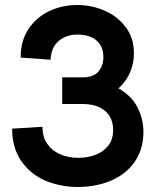

<svg xmlns="http://www.w3.org/2000/svg" viewBox="-20 -737 640 767"><path d="M292 10Q222.5 10 162.2 -15Q102 -40 64 -95Q28.5 -147.5 28.5 -223L149.5 -230.5Q149.5 -191 168.2 -163.2Q187 -135.5 219.5 -121Q252 -106.5 293 -106.5Q329.5 -106.5 361.2 -118.5Q393 -130.5 412.5 -155.2Q432 -180 432 -218Q432 -266 399.8 -293.8Q367.5 -321.5 310 -321.5H228.5V-428H310Q353.5 -428 373.2 -451.2Q393 -474.5 393 -509Q393 -539.5 379.5 -559.5Q366 -579.5 343 -589.2Q320 -599 291 -599Q244 -599 214 -573Q184 -547 182 -498.5L62.5 -507Q62.5 -574 93.8 -621Q125 -668 176.5 -692.5Q228 -717 288.5 -717Q346 -717 397.8 -694.5Q449.5 -672 482.2 -628.8Q515 -585.5 515 -524.5Q515 -481.5 498.5 -445.5Q482 -409.5 453.5 -384Q504.5 -355 528.2 -310.2Q552 -265.5 553 -211Q553 -156 532 -114.5Q511 -73 474.8 -45.2Q438.5 -17.5 391.2 -3.8Q344 10 292 10Z"/></svg>

Font: Acari Sans
Style: Bold
Weight: 700
Designer: Alfredo Marco Pradil and Stefan Peev (font) & Cristiano Sobral (main changes)
Foundry: Alfredo Marco Pradil and Stefan Peev (font) & Cristiano Sobral (main changes)
Version: Version 1.063; ttfautohint (v1.8.3)